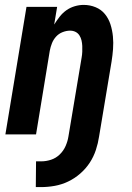

<svg xmlns="http://www.w3.org/2000/svg" viewBox="-20 -548 540 783"><path d="M126 215 127 110H148Q168 110 188 103.5Q208 97 223.5 82Q239 67 247.5 47.5Q256 28 259 9L313 -314Q315 -325 315.5 -337Q316 -349 315.5 -360.5Q315 -372 312.5 -383Q310 -394 304 -403.5Q298 -413 288 -418Q278 -423 266 -423Q251 -423 235.5 -417Q220 -411 209 -399Q198 -387 192 -372Q186 -357 183 -341L127 0H2L88 -520H213L201 -448Q211 -464 223 -479.5Q235 -495 250.5 -506Q266 -517 284.5 -522.5Q303 -528 321 -528Q347 -528 370 -518.5Q393 -509 408 -490.5Q423 -472 430.5 -448.5Q438 -425 440.5 -399.5Q443 -374 441 -348Q439 -322 435 -297L384 9Q380 36 371 63.5Q362 91 346 115.5Q330 140 307 160Q284 180 257.5 192.5Q231 205 203 210Q175 215 147 215Z"/></svg>

Font: Iosevka Term Curly Extrabold
Style: Italic
Weight: 800
Italic angle: -9°
Designer: Belleve Invis
Foundry: Belleve Invis
Version: Version 32.3.0